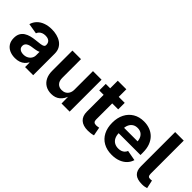

<svg xmlns="http://www.w3.org/2000/svg" viewBox="72 -1519 2321 2321"><g transform="rotate(45 1232.0 -359.0)"><path d="M215 10.6Q162.9 10.6 121.7 -7.8Q80.6 -26.1 57 -62.4Q33.4 -98.7 33.4 -152.6Q33.4 -198.5 50.1 -229.1Q66.8 -259.7 95.8 -278.4Q124.9 -297.1 161.8 -306.8Q198.7 -316.6 239.2 -320.4Q286.5 -325.2 315.5 -329.4Q344.6 -333.6 358.1 -342.5Q371.7 -351.5 371.7 -369.2V-371.6Q371.7 -394.9 361.8 -411.1Q351.8 -427.3 332.8 -435.9Q313.7 -444.5 285.9 -444.5Q257.9 -444.5 237 -436Q216 -427.4 202.6 -413.2Q189.2 -399 183.3 -381.3L49 -403.6Q62.9 -451.3 95.6 -484.5Q128.4 -517.7 177 -535.2Q225.7 -552.7 286.4 -552.7Q330.3 -552.7 371.8 -542.3Q413.3 -531.9 446.3 -509.7Q479.3 -487.6 498.7 -452.4Q518.1 -417.2 518.1 -367.5V0H379.2V-75.8H374.4Q361.2 -50.4 339.2 -31Q317.3 -11.5 286.4 -0.4Q255.5 10.6 215 10.6ZM256.2 -92.1Q290.8 -92.1 317 -105.9Q343.1 -119.6 357.9 -143Q372.8 -166.4 372.8 -195.2V-254.2Q366.1 -249.7 353 -245.8Q340 -241.8 323.9 -238.7Q307.8 -235.6 292.1 -233.3Q276.5 -231 264.3 -229.3Q237.3 -225.7 216.8 -216.9Q196.4 -208.2 185 -193.6Q173.7 -179 173.7 -156.9Q173.7 -135.7 184.4 -121.3Q195.1 -106.9 213.6 -99.5Q232.2 -92.1 256.2 -92.1Z M830.9 6.8Q774.4 6.8 732 -17.8Q689.6 -42.5 666.3 -88.7Q642.9 -134.9 642.9 -198.7V-545.9H789.4V-224.2Q789.4 -173.3 815.7 -144.4Q842.1 -115.5 888.4 -115.5Q919.5 -115.5 943.3 -129Q967.1 -142.6 980.6 -168.3Q994.2 -194 994.2 -229.8V-545.9H1140.9V0H1002.4L1000.3 -136.3H1008.8Q987.1 -67.5 943.1 -30.3Q899.1 6.8 830.9 6.8Z M1536.8 -545.9V-434.3H1212.9V-545.9ZM1288.1 -675.8H1434.5V-159.8Q1434.5 -133.7 1446.1 -121.4Q1457.7 -109 1484.2 -109Q1492.7 -109 1507.8 -111.1Q1522.8 -113.2 1530.7 -115.1L1551.7 -5.3Q1527.2 2 1503.1 4.8Q1479.1 7.6 1457 7.6Q1374.8 7.6 1331.4 -32.2Q1288.1 -72.1 1288.1 -146.9Z M1868.8 10.7Q1785.3 10.7 1724.7 -23.6Q1664.2 -57.8 1631.7 -120.8Q1599.3 -183.8 1599.3 -270.1Q1599.3 -354.4 1631.5 -418Q1663.8 -481.5 1722.8 -517.1Q1781.7 -552.7 1861.5 -552.7Q1915 -552.7 1961.4 -535.7Q2007.9 -518.7 2043 -484.3Q2078 -449.9 2097.8 -398Q2117.5 -346 2117.5 -275.8V-234.7H1659.4V-326.9H2046.1L1977.7 -302.2Q1977.7 -344.8 1964.7 -376.3Q1951.6 -407.7 1926.1 -425.1Q1900.5 -442.4 1862.5 -442.4Q1824.6 -442.4 1798.1 -424.9Q1771.7 -407.3 1757.9 -377.2Q1744 -347.1 1744 -308.7V-243.8Q1744 -196.4 1759.9 -164.2Q1775.8 -132 1804.5 -115.8Q1833.2 -99.6 1871.2 -99.6Q1896.8 -99.6 1917.8 -106.9Q1938.7 -114.2 1953.8 -128.5Q1968.9 -142.9 1976.8 -163.8L2109.2 -139.3Q2096 -94.1 2063.3 -60.4Q2030.7 -26.6 1981.5 -8Q1932.4 10.7 1868.8 10.7Z M2380 3.4Q2296.4 3.4 2257 -32.7Q2217.7 -68.9 2217.7 -141.7V-727.5H2364.1V-161.8Q2364.1 -135.5 2373.2 -123.7Q2382.4 -111.9 2404.5 -111.9Q2416.3 -111.9 2422.7 -112.7Q2429.1 -113.6 2433.8 -115.3L2457.2 -8.3Q2445.5 -4.4 2425.4 -0.5Q2405.3 3.4 2380 3.4Z"/></g></svg>

Font: Inter Variable LoSnoCo
Style: Regular
Weight: 400
Designer: Rasmus Andersson
Foundry: rsms
Version: Version 4.000;git-a52131595; featfreeze: case,dlig,ss01,ss02